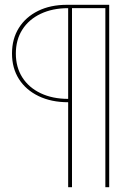

<svg xmlns="http://www.w3.org/2000/svg" viewBox="-20 -680 556 800"><path d="M264 100V-254Q194 -254 141 -279.5Q88 -305 59 -350.5Q30 -396 30 -457Q30 -518 58.5 -563.5Q87 -609 138.5 -634.5Q190 -660 259 -660H435V100H419V-646H280V100ZM264 -268V-646Q199 -646 149.5 -622.5Q100 -599 73 -556.5Q46 -514 46 -457Q46 -400 73 -357.5Q100 -315 149.5 -291.5Q199 -268 264 -268Z"/></svg>

Font: Work Sans Thin
Style: Regular
Weight: 250
Designer: Wei Huang
Foundry: Wei Huang
Version: Version 2.012